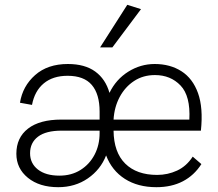

<svg xmlns="http://www.w3.org/2000/svg" viewBox="-20 -770 906 798"><path d="M222 8Q144 8 96 -31Q48 -70 48 -131Q48 -198 96.5 -235.5Q145 -273 235 -273H394V-306Q394 -379 361.5 -417Q329 -455 261 -455Q200 -455 162 -423.5Q124 -392 113 -334L63 -343Q74 -412 126 -458Q178 -504 262 -504Q333 -504 376 -472.5Q419 -441 435 -384Q462 -440 513 -472Q564 -504 623 -504Q687 -504 734 -474Q781 -444 803 -383Q825 -322 815 -227H452Q453 -137 500.5 -90Q548 -43 633 -43Q677 -43 716 -61Q755 -79 781 -119L817 -88Q787 -41 740 -16.5Q693 8 630 8Q553 8 499 -26.5Q445 -61 421 -124Q398 -65 345 -28.5Q292 8 222 8ZM624 -458Q575 -458 537.5 -433.5Q500 -409 477.5 -367Q455 -325 452 -273H767Q772 -371 730.5 -414.5Q689 -458 624 -458ZM227 -40Q277 -40 314.5 -63.5Q352 -87 373 -127Q394 -167 394 -217V-227H236Q171 -227 138 -202Q105 -177 105 -133Q105 -91 137.5 -65.5Q170 -40 227 -40ZM396 -573 509 -750 566 -732 447 -573Z"/></svg>

Font: Livvic Light
Style: Regular
Weight: 300
Designer: Jacques Le Bailly, Baron von Fonthausen
Version: Version 1.001; ttfautohint (v1.8.2)